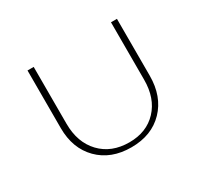

<svg xmlns="http://www.w3.org/2000/svg" viewBox="-104 -604 799 753"><g transform="rotate(-30 295.5 -227.5)"><path d="M93 -199V-460H121V-203Q121 -118 169.5 -67Q218 -16 299 -16Q377 -16 424 -66Q471 -116 471 -200V-460H498V-203Q498 -109 443 -52Q388 5 296 5Q204 5 148.5 -51Q93 -107 93 -199Z"/></g></svg>

Font: Ysabeau SC Extralight
Style: Regular
Weight: 200
Designer: Christian Thalmann (Catharsis Fonts)
Version: Version 0.003